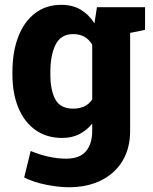

<svg xmlns="http://www.w3.org/2000/svg" viewBox="-20 -558 631 791"><path d="M262.7 213.4Q221.7 213.4 170.4 203.1Q119.1 192.9 79.6 173.3L106.4 64Q183.1 95.7 252.9 95.7Q308.1 95.7 334 65.2Q359.9 34.7 359.9 -19V-48.8Q336.9 -20.5 306.4 -5.1Q275.9 10.3 236.3 10.3Q171.9 10.3 126 -22.5Q80.1 -55.2 55.7 -114Q31.2 -172.9 31.2 -251V-261.2Q31.2 -344.2 55.2 -406.5Q79.1 -468.8 124.3 -503.4Q169.4 -538.1 232.4 -538.1Q278.8 -538.1 312.3 -518.3Q345.7 -498.5 369.1 -461.9L379.4 -528.3H577.6V-435.1L516.1 -422.4V-18.1Q516.1 51.8 485.4 103.8Q454.6 155.8 397.7 184.6Q340.8 213.4 262.7 213.4ZM281.2 -110.4Q335 -110.4 359.9 -148.4V-374Q334 -417.5 281.7 -417.5Q231 -417.5 209.2 -374.5Q187.5 -331.5 187.5 -261.2V-251Q187.5 -185.1 208.5 -147.7Q229.5 -110.4 281.2 -110.4Z"/></svg>

Font: Roboto Slab ExtraBold
Style: Regular
Weight: 800
Designer: Google
Version: Version 2.001; ttfautohint (v1.8.3)